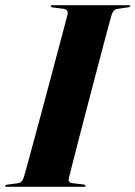

<svg xmlns="http://www.w3.org/2000/svg" viewBox="-37 -720 522 740"><path d="M228.5 -33.5Q224 -16.5 242.5 -14L285 -9Q293 -7.5 293 -4Q293 0 286 0H-11Q-17 0 -17 -3.5Q-17 -7.5 -10.5 -8L32.5 -14Q48.5 -16 55 -37.5Q58.5 -49.5 68.8 -86.8Q79 -124 93.5 -177.5Q108 -231 124.5 -292.2Q141 -353.5 157.2 -414.8Q173.5 -476 187.5 -528.8Q201.5 -581.5 211.2 -617.8Q221 -654 223.5 -665Q226.5 -683.5 207.5 -686L165.5 -691.5Q159 -692 159 -696Q159 -700 165.5 -700H459.5Q465 -700 465 -697Q465 -693 458.5 -692L414 -685.5Q400.5 -683.5 393 -662.5Q390 -652 380.2 -616Q370.5 -580 356.5 -527Q342.5 -474 326.5 -412.5Q310.5 -351 294.2 -289.5Q278 -228 264.2 -174.2Q250.5 -120.5 240.8 -83Q231 -45.5 228.5 -33.5Z"/></svg>

Font: Fraunces 144pt S000
Style: Bold Italic
Weight: 700
Italic angle: -16°
Version: Version 1.000; ttfautohint (v1.8.3)